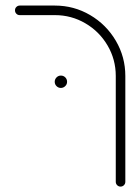

<svg xmlns="http://www.w3.org/2000/svg" viewBox="-20 -539 510 707"><path d="M423.7 148.1Q416.7 148.1 411.5 143Q406.3 137.8 406.3 130.4V-259.3Q406.3 -320 376.1 -371.5Q345.9 -423 294.4 -453.1Q243 -483.3 182.2 -483.3H52.6Q45.2 -483.3 40.2 -488.5Q35.2 -493.7 35.2 -501.1Q35.2 -508.5 40.4 -513.5Q45.6 -518.5 52.6 -518.5H182.2Q252.2 -518.5 311.9 -483.5Q371.5 -448.5 406.5 -388.9Q441.5 -329.3 441.5 -259.3V130.4Q441.5 137.8 436.3 143Q431.1 148.1 423.7 148.1ZM181.5 -237.8Q181.5 -247 188.1 -253.9Q194.8 -260.7 204.1 -260.7Q213.7 -260.7 220.4 -254.1Q227 -247.4 227 -237.8Q227 -228.5 220.2 -221.9Q213.3 -215.2 204.1 -215.2Q194.8 -215.2 188.1 -221.9Q181.5 -228.5 181.5 -237.8Z"/></svg>

Font: 26F Galaxy Hebrew Light
Style: Regular
Weight: 300
Designer: C₂₉H₂₅N₃O₅
Version: Version 1.000